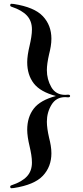

<svg xmlns="http://www.w3.org/2000/svg" viewBox="-20 -888 437 1016"><path d="M34 100Q34 94 42 92Q96 74 122.5 45.5Q149 17 149 -28Q149 -47 145.5 -69Q142 -91 137 -112Q124 -166 124 -201Q124 -268 158.5 -313Q193 -358 276 -380Q193 -402 158.5 -447Q124 -492 124 -559Q124 -594 137 -648Q142 -669 145.5 -691.5Q149 -714 149 -732Q149 -777 122.5 -805.5Q96 -834 42 -852Q34 -854 34 -860Q34 -863 35.5 -865.5Q37 -868 39 -868L53 -867Q162 -850 207 -802Q252 -754 252 -683Q252 -663 248.5 -642Q245 -621 240 -602Q228 -550 228 -517Q228 -468 251.5 -427Q275 -386 325 -386L340 -387Q351 -387 351 -380Q351 -373 340 -373L325 -374Q277 -374 252.5 -333.5Q228 -293 228 -244Q228 -210 240 -158Q245 -139 248.5 -118Q252 -97 252 -77Q252 -6 207 42Q162 90 53 107L39 108Q37 108 35.5 105.5Q34 103 34 100Z"/></svg>

Font: Shippori Mincho ExtraBold
Style: Regular
Weight: 800
Designer: FONTDASU
Foundry: FONTDASU / Google Inc. / but / Adobe
Version: Version 3.110; ttfautohint (v1.8.3)